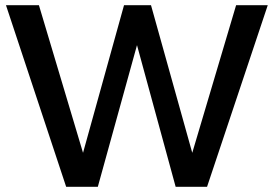

<svg xmlns="http://www.w3.org/2000/svg" viewBox="-20 -720 1052 740"><path d="M3 -700H130L300 -131L458 -700H562L721 -131L890 -700H1012L778 0H657L508 -546L357 0H235Z"/></svg>

Font: Steamflix Grotesk
Style: Regular
Weight: 400
Designer: Julieta Ulanovsky
Foundry: Julieta Ulanovsky
Version: Version 4.000;PS 004.000;hotconv 1.0.88;makeotf.lib2.5.64775